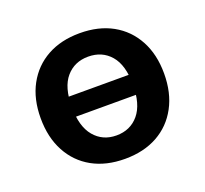

<svg xmlns="http://www.w3.org/2000/svg" viewBox="-95 -610 780 731"><g transform="rotate(-20 295.0 -244.5)"><path d="M295 10Q218.9 10 162.9 -21Q107 -52 76 -109.5Q45 -167 45 -245Q45 -323 76 -380Q107 -437 162.9 -468Q218.9 -499 295 -499Q371.1 -499 427.1 -468Q483 -437 514 -379.8Q545 -322.6 545 -245Q545 -167 514 -109.5Q483 -52 427.1 -21Q371.1 10 295 10ZM294.6 -85Q351 -85 385 -125.5Q419 -166 419 -245.5Q419 -325 385 -364.5Q351 -404 294.6 -404Q239 -404 205 -364.5Q171 -325 171 -245.5Q171 -166 205 -125.5Q239 -85 294.6 -85ZM127 -205V-286H463V-205Z"/></g></svg>

Font: Nunito Sans 12pt ExtraLight
Style: Regular
Weight: 200
Designer: Vernon Adams
Foundry: Vernon Adams
Version: Version 3.101;gftools[0.9.27]